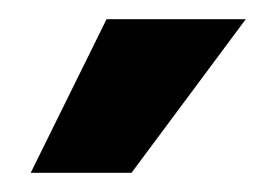

<svg xmlns="http://www.w3.org/2000/svg" viewBox="-20 -675 287 200"><path d="M236 -655 117 -495H12L91 -655Z"/></svg>

Font: Tajawal Black
Style: Regular
Weight: 900
Designer: Boutros Fonts
Foundry: Created by Boutros International 2017
Version: Version 1.700